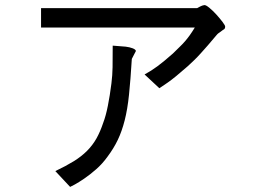

<svg xmlns="http://www.w3.org/2000/svg" viewBox="-20 -681 1040 753"><path d="M141 -649H753Q767 -657 773 -659Q779 -661 781 -661Q787 -662 801 -650.5Q815 -639 829 -623.5Q843 -608 853.5 -594Q864 -580 863 -576Q863 -567 855 -564Q847 -558 843 -555Q839 -552 836.5 -550.5Q834 -549 833 -547.5Q832 -546 829 -543Q810 -520 795 -503Q780 -486 767 -471.5Q754 -457 741.5 -445Q729 -433 716 -421Q665 -376 637.5 -357Q610 -338 605 -335L547 -389Q573 -403 598 -421.5Q623 -440 658 -471Q673 -486 684.5 -497Q696 -508 705.5 -519Q715 -530 724 -542.5Q733 -555 744 -573H141ZM422 -502 473 -498Q489 -496 500.5 -491.5Q512 -487 513 -481Q511 -476 506.5 -468.5Q502 -461 497 -450Q492 -368 486 -310Q480 -252 469 -209Q458 -166 442 -132.5Q426 -99 402 -67Q382 -39 357.5 -17.5Q333 4 311 19Q289 34 273.5 42.5Q258 51 255 52L197 -10Q239 -30 269 -48.5Q299 -67 321 -89Q343 -111 358 -137.5Q373 -164 385 -200Q395 -226 403 -266Q411 -306 417 -354Q421 -386 421.5 -417.5Q422 -449 422 -502Z"/></svg>

Font: D2Coding
Style: Regular
Weight: 400
Monospace: yes
Designer: Yong-Rak Park; Jeong-Hwan Yoon; Sang-Min Lee;
Foundry: NHN Corporation
Version: Version 1.3.2; Build 20180524